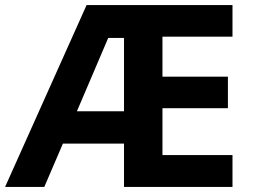

<svg xmlns="http://www.w3.org/2000/svg" viewBox="-20 -734 992 754"><path d="M893 0V-125H618V-309H875V-433H618V-590H893V-714H320L0 0H154L227 -170H467V0ZM282 -297 405 -585H467V-297Z"/></svg>

Font: Noto Sans Bassa Vah
Style: Bold
Weight: 700
Designer: Monotype Design Team
Foundry: Monotype Imaging Inc.
Version: Version 2.002